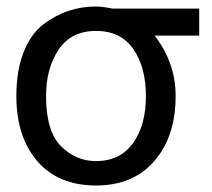

<svg xmlns="http://www.w3.org/2000/svg" viewBox="-20 -552 646 584"><path d="M120.1 -259.8Q120.1 -152.8 165.5 -107.4Q210.9 -62 272 -62Q344.7 -62 384.3 -116.2Q423.8 -170.4 423.8 -259.8Q423.8 -346.7 386.2 -401.9Q347.7 -458 272 -458Q196.3 -458 158.2 -400.9Q120.1 -343.8 120.1 -259.8ZM29.8 -259.8Q29.8 -337.4 51.8 -393.1Q73.7 -448.7 111.3 -477.5Q147.9 -505.4 188.5 -519Q228 -532.2 272 -532.2Q291.5 -532.2 321.8 -525.9H585.9V-443.8H450.2Q514.2 -361.3 514.2 -259.8Q514.2 -137.2 449.7 -62.5Q385.3 12.2 272 12.2Q157.2 12.2 93.3 -62Q29.8 -135.7 29.8 -259.8Z"/></svg>

Font: Miedinger*
Style: Book
Weight: 400
Version: Version 001.000